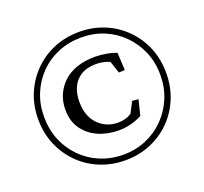

<svg xmlns="http://www.w3.org/2000/svg" viewBox="-120 -826 1030 969"><g transform="rotate(-20 395.5 -341.5)"><path d="M396.5 3.9Q324.2 3.9 261.2 -22Q198.2 -47.9 151.4 -94.7Q104.5 -141.6 78.1 -204.6Q51.8 -267.6 51.8 -340.8Q51.8 -414.1 78.1 -477.1Q104.5 -540 151.4 -586.9Q198.2 -633.8 260.7 -659.7Q323.2 -685.5 396.5 -685.5Q468.8 -685.5 531.2 -659.7Q593.8 -633.8 640.6 -586.9Q687.5 -540 713.4 -477.1Q739.3 -414.1 739.3 -340.8Q739.3 -267.6 713.4 -204.6Q687.5 -141.6 640.6 -94.7Q593.8 -47.9 531.2 -22Q468.8 3.9 396.5 3.9ZM418 -149.4Q356.4 -149.4 306.6 -171.4Q256.8 -193.4 227.1 -235.8Q197.3 -278.3 197.3 -339.8Q197.3 -383.8 213.4 -419.9Q229.5 -456.1 258.8 -483.4Q288.1 -510.7 331.1 -525.4Q374 -540 428.7 -540Q456.1 -540 487.8 -534.7Q519.5 -529.3 543 -519.5L547.9 -425.8L515.6 -423.8L494.1 -488.3Q481.4 -495.1 461.4 -499.5Q441.4 -503.9 422.9 -503.9Q372.1 -503.9 339.8 -483.9Q307.6 -463.9 292.5 -430.2Q277.3 -396.5 277.3 -353.5Q277.3 -275.4 320.3 -231.4Q363.3 -187.5 426.8 -187.5Q447.3 -187.5 465.8 -192.9Q484.4 -198.2 499 -208L529.3 -266.6L562.5 -263.7L542 -180.7Q527.3 -172.9 507.3 -165.5Q487.3 -158.2 464.8 -153.8Q442.4 -149.4 418 -149.4ZM396.5 -26.4Q462.9 -26.4 519 -50.3Q575.2 -74.2 617.7 -117.2Q660.2 -160.2 684.1 -217.3Q708 -274.4 708 -341.8Q708 -409.2 684.1 -465.8Q660.2 -522.5 617.7 -565.4Q575.2 -608.4 519 -631.8Q462.9 -655.3 396.5 -655.3Q330.1 -655.3 272.9 -631.8Q215.8 -608.4 173.3 -565.4Q130.9 -522.5 107.4 -465.8Q84 -409.2 84 -341.8Q84 -274.4 107.4 -217.3Q130.9 -160.2 173.3 -117.2Q215.8 -74.2 272.9 -50.3Q330.1 -26.4 396.5 -26.4Z"/></g></svg>

Font: Crimson Pro ExtraLight Light
Style: Regular
Weight: 300
Version: Version 1.002